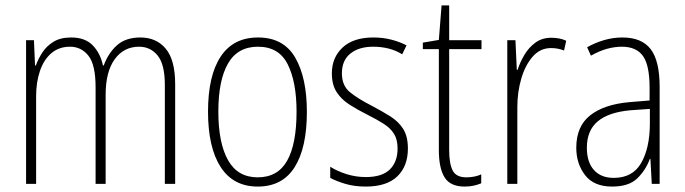

<svg xmlns="http://www.w3.org/2000/svg" viewBox="-20 -677 2522 707"><path d="M497 -539Q556 -539 590.5 -497.5Q625 -456 625 -367V0H587V-364Q587 -440 560.5 -472.5Q534 -505 492 -505Q436 -505 402.5 -459Q369 -413 369 -328V0H332V-355Q332 -439 305.5 -472Q279 -505 238 -505Q197 -505 169 -481Q141 -457 127 -415.5Q113 -374 113 -323V0H76V-529H105L109 -436H112Q121 -461 136.5 -484.5Q152 -508 177.5 -523.5Q203 -539 242 -539Q294 -539 322 -509.5Q350 -480 359 -436H362Q379 -482 411 -510.5Q443 -539 497 -539Z M1110 -265Q1110 -133 1065 -61.5Q1020 10 929 10Q839 10 792.5 -62Q746 -134 746 -266Q746 -398 792.5 -468.5Q839 -539 930 -539Q1024 -539 1067 -465Q1110 -391 1110 -265ZM784 -266Q784 -151 819.5 -87.5Q855 -24 929 -24Q1003 -24 1037.5 -85.5Q1072 -147 1072 -266Q1072 -375 1039.5 -440Q1007 -505 930 -505Q855 -505 819.5 -443Q784 -381 784 -266Z M1482 -130Q1482 -65 1443 -27.5Q1404 10 1327 10Q1285 10 1251.5 0Q1218 -10 1196 -22V-63Q1223 -46 1257 -35.5Q1291 -25 1327 -25Q1387 -25 1415.5 -53Q1444 -81 1444 -130Q1444 -163 1431 -184Q1418 -205 1393 -221Q1368 -237 1334 -254Q1296 -273 1266.5 -292Q1237 -311 1219.5 -338Q1202 -365 1202 -407Q1202 -465 1241.5 -502Q1281 -539 1355 -539Q1390 -539 1421 -531Q1452 -523 1477 -510L1461 -477Q1416 -505 1354 -505Q1302 -505 1270.5 -480Q1239 -455 1239 -407Q1239 -362 1268 -338Q1297 -314 1350 -287Q1386 -268 1416.5 -249Q1447 -230 1464.5 -202.5Q1482 -175 1482 -130Z M1697 -24Q1713 -24 1727.5 -27Q1742 -30 1752 -35V-2Q1740 3 1725 6.5Q1710 10 1691 10Q1638 10 1617 -24Q1596 -58 1596 -124V-496H1537V-520L1596 -530L1606 -657H1634V-529H1753V-496H1634V-124Q1634 -74 1647 -49Q1660 -24 1697 -24Z M2010 -538Q2024 -538 2038 -535.5Q2052 -533 2065 -527L2057 -491Q2047 -495 2035 -497.5Q2023 -500 2009 -500Q1969 -500 1941.5 -468.5Q1914 -437 1899.5 -387.5Q1885 -338 1885 -283V0H1848V-529H1878L1883 -420H1886Q1895 -448 1911 -475Q1927 -502 1951.5 -520Q1976 -538 2010 -538Z M2272 -539Q2343 -539 2376 -496Q2409 -453 2409 -357V0H2380L2375 -92H2373Q2358 -51 2327 -20.5Q2296 10 2234 10Q2167 10 2134.5 -32Q2102 -74 2102 -133Q2102 -212 2153.5 -252.5Q2205 -293 2299 -301L2372 -307V-353Q2372 -437 2347.5 -471Q2323 -505 2270 -505Q2244 -505 2216 -497.5Q2188 -490 2156 -472L2142 -503Q2172 -520 2205 -529.5Q2238 -539 2272 -539ZM2302 -271Q2222 -264 2181.5 -230.5Q2141 -197 2141 -133Q2141 -80 2167 -51Q2193 -22 2240 -22Q2309 -22 2340.5 -76Q2372 -130 2373 -218V-276Z"/></svg>

Font: Noto Sans Telugu Condensed ExtraLight
Style: Regular
Weight: 200
Width: 3
Designer: Jelle Bosma - Monotype Design Team
Foundry: Monotype Imaging Inc.
Version: Version 2.005; ttfautohint (v1.8.4.7-5d5b)